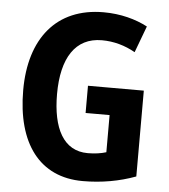

<svg xmlns="http://www.w3.org/2000/svg" viewBox="-52 -771 728 829"><g transform="rotate(5 311.5 -357.0)"><path d="M324 -402V-284H428V-123C406 -116 378 -112 348 -112C243 -112 194 -206 194 -355C194 -511 252 -603 367 -603C419 -603 468 -589 512 -564L555 -679C504 -706 438 -724 364 -724C159 -724 47 -582 47 -359C47 -128 150 10 337 10C419 10 496 -4 566 -30V-402Z"/></g></svg>

Font: Noto Sans Hebrew Condensed
Style: Bold
Weight: 700
Width: 3
Designer: Monotype Design Team
Foundry: Monotype Imaging Inc.
Version: Version 2.004